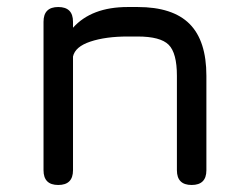

<svg xmlns="http://www.w3.org/2000/svg" viewBox="-20 -527 702 547"><path d="M188 -42Q188 0 146 0Q104 0 104 -42V-465Q104 -507 146 -507Q188 -507 188 -465V-448Q241 -507 344 -507H372Q472 -507 520 -459Q568 -411 568 -311V-42Q568 0 526 0Q484 0 484 -42V-311Q484 -376 460.5 -399.5Q437 -423 372 -423H344Q281 -423 237.5 -408.5Q194 -394 188 -366Z"/></svg>

Font: Jura
Style: Bold
Weight: 700
Designer: Daniel Johnson, Alexei Vanyashin
Foundry: Daniel Johnson
Version: Version 5.103